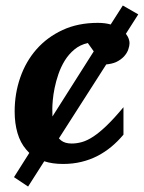

<svg xmlns="http://www.w3.org/2000/svg" viewBox="-20 -583 522 697"><path d="M82 94.2 30.8 60.1 86.4 -27.8Q80.6 -33.7 75.2 -40Q53.7 -64.9 43.5 -100.1Q33.2 -135.3 33.2 -178.2Q33.2 -243.2 53.5 -301.5Q73.7 -359.9 112.5 -404.1Q151.4 -448.2 207.3 -474.1Q263.2 -500 335 -500Q361.8 -500 381.8 -494.1L425.8 -563L481.9 -530.8L437 -460.4Q440.4 -455.6 443.4 -450.7Q450.2 -438 450.2 -425.8Q450.2 -417 445.8 -403.8Q441.4 -390.6 430.4 -378.4Q419.4 -366.2 400.9 -357.4Q386.2 -351.1 365.7 -349.1L193.8 -80.6Q197.3 -76.7 201.7 -73.2Q215.8 -62 240.2 -62Q258.8 -62 277.8 -67.4Q296.9 -72.8 319.1 -87.4Q341.3 -102.1 367.9 -127.7Q394.5 -153.3 428.2 -193.8V-94.2Q407.7 -69.8 384.3 -50.3Q360.8 -30.8 333.7 -16.8Q306.6 -2.9 275.6 4.6Q244.6 12.2 209 12.2Q169.9 12.2 140.6 2.4ZM250 -403.3Q229.5 -386.2 215.3 -363.3Q201.2 -340.3 192.1 -314Q183.1 -287.6 178.2 -263.2Q173.3 -238.8 171.6 -219Q169.9 -199.2 169.9 -189Q169.9 -174.8 170.4 -160.2L320.3 -396.5L298.8 -426.8Q270.5 -420.4 250 -403.3Z"/></svg>

Font: Charis SIL
Style: Bold Italic
Weight: 700
Italic angle: -11°
Foundry: SIL International
Version: Version 4.112